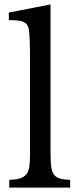

<svg xmlns="http://www.w3.org/2000/svg" viewBox="-20 -850 365 870"><path d="M209 -156Q209 -118 212 -95Q215 -72 224.5 -59Q234 -46 251.5 -41Q269 -36 298 -35V0H22V-35Q52 -36 70 -41.5Q88 -47 98.5 -59Q109 -71 112.5 -92.5Q116 -114 116 -149V-580Q116 -634 114.5 -670.5Q113 -707 110 -720Q105 -743 86.5 -751Q68 -759 20 -759V-793L209 -830Z"/></svg>

Font: Libre Baskerville
Style: Regular
Weight: 400
Designer: Pablo Impallari, Rodrigo Fuenzalida
Foundry: Pablo Impallari, Rodrigo Fuenzalida
Version: Version 1.000; ttfautohint (v0.93) -l 8 -r 50 -G 200 -x 14 -